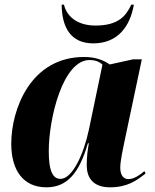

<svg xmlns="http://www.w3.org/2000/svg" viewBox="-20 -789 661 819"><path d="M378 -604C483 -604 535 -677 551 -769H540C517 -720 484 -680 387 -680C306 -680 263 -723 253 -769H243C244 -669 284 -604 378 -604ZM178 10C264 10 317 -47 355 -178H359C354 -149 350 -123 350 -84C350 -21 387 10 449 10C525 10 564 -20 601 -49L596 -59C577 -43 552 -25 528 -25C507 -25 493 -41 493 -74C493 -103 505 -156 510 -181L585 -536H548L448 -514C423 -532 387 -546 339 -546C110 -546 28 -322 28 -176C28 -60 81 10 178 10ZM238 -26C208 -26 188 -54 188 -143C188 -287 249 -533 362 -533C384 -533 403 -527 417 -513L359 -235C336 -128 288 -26 238 -26Z"/></svg>

Font: Noto Serif Display SemiCondensed ExtraBold
Style: Italic
Weight: 800
Width: 4
Italic angle: -12°
Designer: Monotype Design Team
Foundry: Monotype Imaging Inc.
Version: Version 2.009